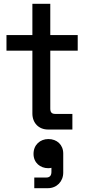

<svg xmlns="http://www.w3.org/2000/svg" viewBox="-20 -680 456 1008"><path d="M14 -496V-414H150V-84C150 -34 184 0 232 0H360V-82H270C252 -82 244 -90 244 -110V-414H388V-496H244V-660H150V-496ZM156 128C156 175 192 203 233 203C241 203 246 202 250 201V222C250 242 241 252 223 252H160V308H231C278 308 312 273 312 226V126C312 80 279 50 234 50C191 50 156 80 156 128Z"/></svg>

Font: Space Text Medium
Style: Regular
Weight: 500
Designer: Florian Karsten (Space Text), Colophon Foundry (Space Mono)
Foundry: Florian Karsten
Version: Version 1.003;PS 001.003;hotconv 1.0.88;makeotf.lib2.5.64775